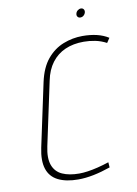

<svg xmlns="http://www.w3.org/2000/svg" viewBox="-94 -910 702 982"><g transform="rotate(-10 257.0 -419.5)"><path d="M396 -849Q387 -849 379 -842.5Q371 -836 369 -826Q367 -817 372 -810.5Q377 -804 386 -804Q396 -804 403.5 -810.5Q411 -817 413 -826Q415 -836 410 -842.5Q405 -849 396 -849ZM498 -652 514 -676Q487 -693 453.5 -701Q420 -709 379 -709Q328 -709 279.5 -690Q231 -671 195 -628Q159 -585 143 -511L73 -183Q59 -117 73 -74Q87 -31 128 -10.5Q169 10 232 10Q270 10 312 1.5Q354 -7 400 -23L398 -50Q368 -40 339.5 -33Q311 -26 286.5 -22.5Q262 -19 242 -19Q190 -19 154.5 -35Q119 -51 105.5 -88Q92 -125 105 -185L175 -513Q186 -568 214 -605Q242 -642 284 -660.5Q326 -679 381 -679Q410 -679 440 -673Q470 -667 498 -652Z"/></g></svg>

Font: Advent Pro ExtraLight
Style: Italic
Weight: 250
Italic angle: -12°
Version: Version 3.000